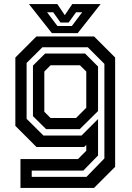

<svg xmlns="http://www.w3.org/2000/svg" viewBox="-20 -718 645 938"><path d="M80 200V59H361L401.5 18.5V-10L391.5 0H158L55 -103V-437L158 -540H439.5L542.5 -437V97L439.5 200ZM135 146H402.5L490 56V-406L409 -487H187L110 -410.5V-137.5L192 -56H378.5L459 -136.5V41.5L387 115.5H135ZM205.5 -87 141 -150.5V-397.5L200.5 -456.5H395.5L459 -393V-175.5L369.5 -87ZM227 -141.5H351.5L401.5 -191.5V-368.5L370.5 -399H227L196.5 -368.5V-172ZM233.5 -556 121.5 -698H260L296.5 -644L333 -698H471.5L359.5 -556ZM260.5 -591H331L381.5 -658H351.5L315.5 -608H275.5L240 -658H210Z"/></svg>

Font: Tourney SemiBold
Style: Regular
Weight: 600
Version: Version 1.015